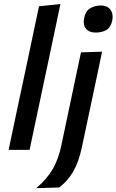

<svg xmlns="http://www.w3.org/2000/svg" viewBox="-20 -764 594 979"><path d="M24 0Q35.5 -54.5 46.2 -105.5Q57 -156.5 70 -218L128.5 -493Q141.5 -555 154 -614.5Q166.5 -674 179 -732L288 -743.5Q275.5 -683.5 262.5 -622Q249.5 -560.5 235.5 -494L177 -218Q163.5 -155.5 153 -105Q142.5 -54.5 131 0ZM164.5 195.5Q219.5 149 249 97.8Q278.5 46.5 293 -24L334 -218L344.5 -267.5Q359 -337.5 370.2 -390.2Q381.5 -443 393 -497L500.5 -500.5Q489 -445 477.8 -392Q466.5 -339 451.5 -268Q434 -185 421.5 -126.5Q409 -68 397 -11Q381.5 62 352.8 111.5Q324 161 281.5 192ZM467 -598Q434.5 -598 418.2 -618Q402 -638 409.5 -674Q416.5 -707.5 439.8 -721.8Q463 -736 495.5 -736Q527.5 -736 543.2 -714.2Q559 -692.5 552.5 -660Q545 -624.5 522.5 -611.2Q500 -598 467 -598Z"/></svg>

Font: Commissioner Medium
Style: Italic
Weight: 500
Italic angle: -12°
Designer: Kostas Bartsokas
Foundry: Kostas Bartsokas
Version: Version 1.000; ttfautohint (v1.8.3)